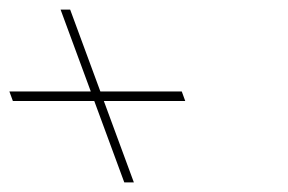

<svg xmlns="http://www.w3.org/2000/svg" viewBox="-106 -561 601 401"><path d="M110.9 -350 169.9 -190 173.6 -180H153.6L149.9 -190L90.9 -350H-69.1H-79.1L-86.4 -370H-76.4H83.6L24.2 -531L20.5 -541H40.5L44.2 -531L103.6 -370H263.6H273.6L280.9 -350H270.9Z"/></svg>

Font: Nordica Plus
Style: NordicaClassicUltraLightOpObl
Weight: 300
Version: Version 1